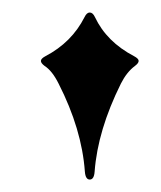

<svg xmlns="http://www.w3.org/2000/svg" viewBox="-20 -727 258 307"><path d="M52.7 -637.2Q94.7 -659.2 115.2 -699.7Q118.7 -707 123.5 -707Q128.4 -707 131.8 -699.7Q150.4 -660.2 194.3 -637.2Q201.7 -633.3 201.7 -629.6Q201.7 -626 195.8 -621.6Q182.6 -611.8 173.3 -593.3Q136.2 -518.6 131.3 -452.6Q130.4 -439.9 123.5 -439.9Q116.7 -439.9 115.7 -452.6Q110.8 -520.5 73.7 -593.3Q63.5 -613.8 51.3 -621.6Q45.4 -626 45.4 -629.6Q45.4 -633.3 52.7 -637.2Z"/></svg>

Font: UnifrakturMaguntia21
Style: Book
Weight: 400
Designer: j. 'mach' wust, Gerrit Ansmann, Georg Duffner, based on a font by Peter Wiegel, original typeface by Carl Albert Fahrenw
Version: Version 2017-03-19